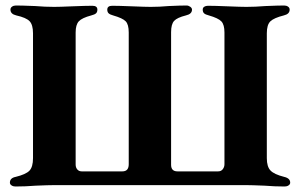

<svg xmlns="http://www.w3.org/2000/svg" viewBox="-20 -675 1090 698"><path d="M16 -11Q16 -28 37 -32Q74 -41 87 -54.5Q100 -68 100 -100V-554Q100 -585 87.5 -598Q75 -611 39 -619Q18 -624 18 -640Q18 -647 24 -651Q30 -655 38 -655Q58 -655 108 -653Q144 -650 177 -650Q196 -650 242 -652Q292 -654 316 -654Q334 -654 334 -640Q334 -631 329 -626.5Q324 -622 312 -619Q278 -610 266.5 -597.5Q255 -585 255 -557V-77Q255 -66 261 -59Q267 -52 277 -52H425Q448 -52 448 -78V-557Q448 -586 437 -597.5Q426 -609 391 -619Q380 -622 375 -626.5Q370 -631 370 -640Q370 -654 388 -654Q411 -654 461 -652Q509 -650 528 -650Q560 -650 593 -653Q637 -655 658 -655Q665 -655 671.5 -650.5Q678 -646 678 -640Q678 -624 656 -619Q624 -611 613 -599Q602 -587 602 -558V-76Q602 -52 625 -52H773Q784 -52 790 -60Q796 -68 796 -78V-557Q796 -585 785 -597Q774 -609 739 -619Q727 -622 722 -626.5Q717 -631 717 -640Q717 -647 722.5 -650.5Q728 -654 736 -654Q760 -654 808 -652Q856 -650 876 -650Q908 -650 945 -653Q993 -655 1013 -655Q1021 -655 1027 -651Q1033 -647 1033 -640Q1033 -624 1012 -619Q976 -610 963 -597.5Q950 -585 950 -554V-100Q950 -69 963.5 -55Q977 -41 1013 -32Q1035 -27 1035 -11Q1035 -5 1029 -1Q1023 3 1015 3Q978 3 942 0Q894 -2 876 -2H524H177Q156 -2 110 0Q73 3 36 3Q28 3 22 -1Q16 -5 16 -11Z"/></svg>

Font: EB Garamond
Style: Bold
Weight: 700
Designer: Georg Duffner and Octavio Pardo
Foundry: Georg Duffner
Version: Version 1.000; ttfautohint (v1.6)